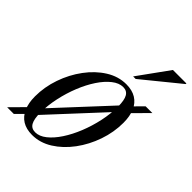

<svg xmlns="http://www.w3.org/2000/svg" viewBox="-235 -834 960 960"><g transform="rotate(45 245.0 -354.0)"><path d="M311 -503Q352.5 -503 380.5 -485.8Q408.5 -468.5 422.8 -435.8Q437 -403 437 -356Q437 -289.5 414.5 -224.5Q392 -159.5 352.8 -106.5Q313.5 -53.5 263 -21.8Q212.5 10 156.5 10Q115.5 10 87.5 -7.2Q59.5 -24.5 45 -57.5Q30.5 -90.5 30.5 -137Q30.5 -203.5 53 -268.5Q75.5 -333.5 114.8 -386.5Q154 -439.5 204.5 -471.2Q255 -503 311 -503ZM158 -10.5Q187 -10.5 216 -33.5Q245 -56.5 271 -96Q297 -135.5 317 -185.2Q337 -235 348.8 -289.2Q360.5 -343.5 360.5 -395.5Q360.5 -439.5 348.5 -460.8Q336.5 -482 310 -482Q281 -482 251.8 -459Q222.5 -436 196.5 -396.8Q170.5 -357.5 150.5 -307.8Q130.5 -258 118.8 -203.8Q107 -149.5 107 -97.5Q107 -53.5 119 -32Q131 -10.5 158 -10.5ZM457 -493H504.5L419 -406.5L395.5 -393.5L96 -70L74.5 -56.5L18 0H-29.5L55.5 -86L79 -99L379.5 -423L401 -436.5ZM307 -554.5 425 -718H520.5L519.5 -713L325 -554.5Z"/></g></svg>

Font: Newsreader 60pt
Style: Italic
Weight: 400
Italic angle: -17°
Designer: Hugues Gentile
Foundry: Production Type
Version: Version 1.003